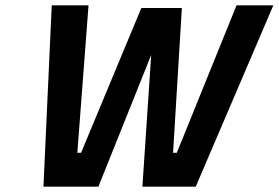

<svg xmlns="http://www.w3.org/2000/svg" viewBox="-20 -700 1045 720"><path d="M143 0C143 0 349 0 349 0C349 0 547 -494 547 -494C547 -494 514 0 514 0C514 0 714 0 714 0C714 0 1005 -680 1005 -680C1005 -680 867 -680 867 -680C867 -680 643 -127 643 -127C643 -127 629 -127 629 -127C629 -127 662 -670 662 -670C662 -670 510 -670 510 -670C510 -670 284 -127 284 -127C284 -127 270 -127 270 -127C270 -127 312 -680 312 -680C312 -680 174 -680 174 -680C174 -680 143 0 143 0Z"/></svg>

Font: My Font
Style: Bold Italic
Weight: 500
Version: Version 0.001